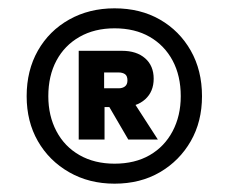

<svg xmlns="http://www.w3.org/2000/svg" viewBox="-20 -732 550 461"><path d="M255 -291Q194 -291 146 -318.5Q98 -346 71 -393Q44 -440 44 -501Q44 -563 71 -610.5Q98 -658 146 -685Q194 -712 255 -712Q317 -712 364 -685Q411 -658 438 -610.5Q465 -563 465 -501Q465 -440 438 -393Q411 -346 364 -318.5Q317 -291 255 -291ZM288 -397 232 -493H297L359 -397ZM255 -339Q304 -339 339.5 -359.5Q375 -380 394.5 -417Q414 -454 414 -501Q414 -550 394.5 -586.5Q375 -623 339.5 -643.5Q304 -664 255 -664Q207 -664 171 -643.5Q135 -623 115.5 -586.5Q96 -550 96 -501Q96 -454 115.5 -417Q135 -380 171 -359.5Q207 -339 255 -339ZM169 -397V-610H273Q308 -610 328.5 -592Q349 -574 349 -543Q349 -512 328.5 -493.5Q308 -475 273 -475H231V-397ZM230 -520H265Q274 -520 280 -524.5Q286 -529 286 -539Q286 -550 280 -554Q274 -558 265 -558H230Z"/></svg>

Font: DM Sans 9pt
Style: Bold
Weight: 700
Designer: Colophon Foundry, Jonny Pinhorn
Foundry: Colophon Foundry
Version: Version 4.004;gftools[0.9.30]